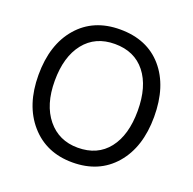

<svg xmlns="http://www.w3.org/2000/svg" viewBox="-123 -811 947 944"><g transform="rotate(20 350.0 -339.5)"><path d="M653 -340Q653 -181 571.5 -86.5Q490 8 351 8Q214 8 131 -87Q48 -182 48 -340Q48 -499 129.5 -593Q211 -687 350 -687Q492 -687 572.5 -593.5Q653 -500 653 -340ZM133 -340Q133 -215 192.5 -142Q252 -69 351 -69Q454 -69 510.5 -141Q567 -213 567 -340Q567 -467 510 -539Q453 -611 350 -611Q248 -611 190.5 -538.5Q133 -466 133 -340Z"/></g></svg>

Font: Hind Guntur
Style: Regular
Weight: 400
Designer: Manushi Parikh, Hitesh Malaviya
Foundry: Indian Type Foundry
Version: Version 1.002;PS 1.0;hotconv 1.0.86;makeotf.lib2.5.63406; tt